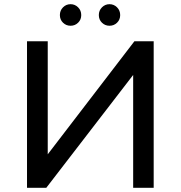

<svg xmlns="http://www.w3.org/2000/svg" viewBox="-20 -897 863 917"><path d="M109 -700V0H201L616 -539V0H714V-700H622L208 -160V-700ZM281 -788.5C291 -778.8 303 -774 317 -774C331 -774 343 -778.8 353 -788.5C363 -798.2 368 -810.3 368 -825C368 -839.7 363 -852 353 -862C343 -872 331 -877 317 -877C303 -877 291 -872 281 -862C271 -852 266 -839.7 266 -825C266 -810.3 271 -798.2 281 -788.5ZM467 -788.5C477 -778.8 489 -774 503 -774C517 -774 529 -778.8 539 -788.5C549 -798.2 554 -810.3 554 -825C554 -839.7 549 -852 539 -862C529 -872 517 -877 503 -877C489 -877 477 -872 467 -862C457 -852 452 -839.7 452 -825C452 -810.3 457 -798.2 467 -788.5Z"/></svg>

Font: Rookery
Style: Regular
Weight: 400
Designer: Ryan Kimball / Julieta Ulanovsky
Foundry: Motorola Mobility LLC.
Version: Version 1.0